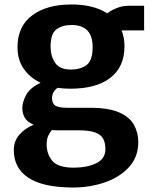

<svg xmlns="http://www.w3.org/2000/svg" viewBox="-20 -584 675 856"><path d="M293.5 -188.5Q264 -188.5 236.5 -192.5Q212 -173.5 212 -146.5Q212 -122 227.2 -112.8Q242.5 -103.5 280 -103.5H380.5Q466.5 -103.5 513.5 -81.8Q560.5 -60 578.5 -25.2Q596.5 9.5 596.5 49Q596.5 116 555 161.2Q513.5 206.5 446.2 229.5Q379 252.5 301.5 252Q170 251 105.8 208Q41.5 165 41.5 85Q41.5 45.5 66.2 16.8Q91 -12 130 -28Q103 -39.5 91.2 -58.2Q79.5 -77 79.5 -102.5Q80 -131 97.5 -162.2Q115 -193.5 161 -215Q113 -237.5 85.5 -277.8Q58 -318 58 -373Q58 -466.5 122.8 -515Q187.5 -563.5 294.5 -564Q395.5 -565 458 -524.5Q473 -536.5 499 -547.5Q525 -558.5 557.5 -558.5H622.5V-448.5H522Q535 -416.5 535 -377.5Q535 -286 472.2 -237.2Q409.5 -188.5 293.5 -188.5ZM295.5 -274Q339.5 -274 366.2 -294.2Q393 -314.5 393 -374.5Q393 -472.5 299 -472.5Q257 -472.5 231.2 -452.8Q205.5 -433 205.5 -376Q205.5 -334 225.8 -304Q246 -274 295.5 -274ZM188 60Q188 102.5 213.2 133Q238.5 163.5 309 163.5Q368 163.5 409 143.8Q450 124 450 80.5Q450 55.5 441.2 36.8Q432.5 18 406.8 7.5Q381 -3 331 -3H238.5Q225 -3 211.5 -4.5Q202 6 195 21.5Q188 37 188 60Z"/></svg>

Font: Merriweather Sans
Style: Bold
Weight: 700
Designer: Eben Sorkin
Foundry: Eben Sorkin
Version: Version 1.008; ttfautohint (v1.7.19-72a1) -l 8 -r 50 -G 200 